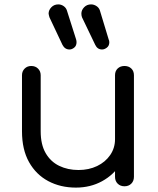

<svg xmlns="http://www.w3.org/2000/svg" viewBox="-20 -847 719 873"><path d="M325 6Q255 6 199.5 -23.5Q144 -53 112 -110Q80 -167 80 -250V-505Q80 -523 92 -535Q104 -547 122 -547Q141 -547 153 -535Q165 -523 165 -505V-250Q165 -190 187.5 -151Q210 -112 249 -93Q288 -74 337 -74Q384 -74 421.5 -92Q459 -110 481 -142Q503 -174 503 -214H561Q559 -151 528 -101.5Q497 -52 444 -23Q391 6 325 6ZM546 0Q527 0 515 -12Q503 -24 503 -43V-505Q503 -524 515 -535.5Q527 -547 546 -547Q565 -547 577 -535.5Q589 -524 589 -505V-43Q589 -24 577 -12Q565 0 546 0ZM444 -622Q423 -622 413 -643L353 -768Q350 -776 350 -785Q350 -801 362.5 -814Q375 -827 394 -827Q407 -827 418.5 -819.5Q430 -812 434 -800L474 -668Q477 -662 477 -655Q477 -639 466 -630.5Q455 -622 444 -622ZM296 -622Q275 -622 264 -643L205 -768Q203 -773 202.5 -777Q202 -781 201 -785Q201 -801 213.5 -814Q226 -827 245 -827Q258 -827 269 -819.5Q280 -812 284 -800L326 -668Q327 -665 327.5 -661.5Q328 -658 328 -655Q328 -639 317.5 -630.5Q307 -622 296 -622Z"/></svg>

Font: Comfortaa Medium
Style: Regular
Weight: 500
Designer: Johan Aakerlund
Foundry: Johan Aakerlund
Version: Version 3.104; ttfautohint (v1.8.1.43-b0c9)